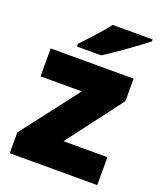

<svg xmlns="http://www.w3.org/2000/svg" viewBox="-141 -855 790 944"><g transform="rotate(20 253.5 -383.0)"><path d="M493 -756V-766H284C251 -721 189 -657 155 -620V-606H282C336 -640 446 -718 493 -756ZM482 0V-146H252L471 -435V-553H37V-407H253L24 -109V0Z"/></g></svg>

Font: Noto Sans Sinhala Black
Style: Regular
Weight: 900
Designer: Jelle Bosma - Monotype Design Team
Foundry: Monotype Imaging Inc.
Version: Version 2.006